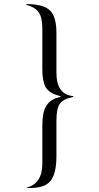

<svg xmlns="http://www.w3.org/2000/svg" viewBox="-20 -757 486 939"><path d="M338 -287V-283Q289 -273 272.5 -249.5Q256 -226 256 -168V5Q256 96 225 130Q195 166 111 162V160Q187 141 187 43V-140Q187 -204 203 -233Q223 -273 276 -283V-287Q225 -298 204 -329Q187 -360 187 -417V-618Q187 -670 170 -695.5Q153 -721 108 -734V-737Q192 -737 223 -707Q256 -677 256 -596V-402Q256 -294 338 -287Z"/></svg>

Font: GFS Gazis
Style: Regular
Weight: 400
Designer: George Matthiopoulos
Foundry: George Matthiopoulos
Version: Version 1.0